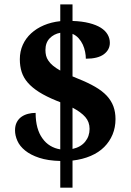

<svg xmlns="http://www.w3.org/2000/svg" viewBox="-20 -780 599 879"><path d="M188 -550.8Q188 -537.6 190.9 -525.4Q193.8 -513.2 201.7 -502Q209.5 -490.2 222.7 -479.2Q235.8 -468.3 255.9 -457V-629.9Q226.6 -624.5 207.3 -604.5Q188 -584.5 188 -550.8ZM390.1 -189.9Q390.1 -221.7 370.6 -244.1Q351.1 -266.6 312 -287.1V-98.1Q349.6 -106.4 369.9 -131.3Q390.1 -156.2 390.1 -189.9ZM255.9 -759.8H312V-684.1Q356 -682.6 388.4 -674.3Q420.9 -666 441.9 -652.8Q462.9 -639.2 472.9 -621.6Q482.9 -604 482.9 -584Q482.9 -552.2 455.6 -531.7Q428.2 -511.2 373 -511.2Q373 -525.9 369.6 -543Q366.2 -560.1 358.9 -576.2Q351.6 -591.8 340.1 -604.7Q328.6 -617.7 312 -625V-430.2Q313.5 -429.7 316.4 -428.5Q319.3 -427.2 323.2 -425.8Q327.1 -423.8 330.8 -422.4Q334.5 -420.9 336.9 -419.9Q382.3 -401.9 415.3 -382.8Q448.2 -363.8 469.2 -341.3Q489.7 -318.8 499.3 -292.7Q508.8 -266.6 508.8 -234.9Q508.8 -196.8 495.4 -164.3Q481.9 -131.8 457 -106.9Q432.1 -82 395.3 -66.2Q358.4 -50.3 312 -44.9V79.1H255.9V-43Q199.2 -44.4 159.4 -57.6Q119.6 -70.8 95.2 -90.8Q70.3 -110.8 59.6 -135.3Q48.8 -159.7 48.8 -183.1Q48.8 -205.1 56.9 -220.5Q64.9 -235.8 78.1 -245.1Q91.3 -254.4 108.2 -258.8Q125 -263.2 143.1 -263.2Q143.1 -225.6 151.1 -196.3Q159.2 -167 174.3 -146.5Q189 -125.5 210 -112.8Q231 -100.1 255.9 -96.2V-312L238.8 -318.8Q190.9 -338.4 158.9 -358.6Q127 -378.9 107.4 -401.4Q87.9 -423.8 79.3 -450.2Q70.8 -476.6 70.8 -508.8Q70.8 -544.9 84.5 -575Q98.1 -605 122.6 -627.4Q147 -649.9 180.9 -664.3Q214.8 -678.7 255.9 -683.1Z"/></svg>

Font: Sitara
Style: Bold Italic
Weight: 700
Italic angle: -11°
Designer: Neelakash Kshetrimayum
Foundry: Neelakash Kshetrimayum
Version: Version 1.000;PS Version 1.000;PS 1.0;hotconv 1.;hotconv 1.0